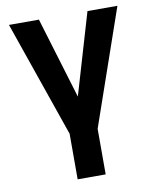

<svg xmlns="http://www.w3.org/2000/svg" viewBox="-85 -613 712 884"><g transform="rotate(-10 271.5 -170.5)"><path d="M273 -168 385 -548H525L337 -6V207H206V-6L18 -548H158Z"/></g></svg>

Font: Sinter Bold
Style: Regular
Weight: 700
Foundry: Adobe & rsms
Version: Version 1.000